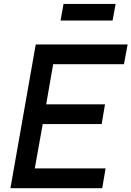

<svg xmlns="http://www.w3.org/2000/svg" viewBox="-20 -982 686 1002"><path d="M567.5 -875H296L311.5 -961.5H583.5ZM257.5 -647 221 -437.5H528L510.5 -334.5H203L161.5 -103H531L513.5 0H34.5L166.5 -750H646L627 -647Z"/></svg>

Font: Russisch Sans SemiBold
Style: Italic
Weight: 600
Width: 4
Italic angle: -10°
Designer: Michael Sharanda (font) & Cristiano Sobral (main changes)
Foundry: Michael Sharanda
Version: Version 2.00;September 8, 2020;FontCreator 13.0.0.2681 64-bi